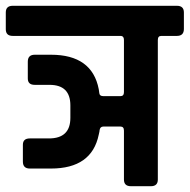

<svg xmlns="http://www.w3.org/2000/svg" viewBox="-50 -643 655 663"><path d="M291 -335 293 -321Q294 -311 307 -311H366Q378 -311 378 -325V-505Q378 -518 368 -519H-6Q-30 -519 -30 -542V-600Q-30 -623 -6 -623H561Q585 -623 585 -600V-543Q585 -519 561 -519H507Q495 -519 495 -505V-23Q495 0 471 0H402Q378 0 378 -23V-192Q378 -206 366 -206H307Q296 -206 294 -194Q294 -190 291 -178Q267 -61 126 -61H53Q29 -61 29 -85V-143Q29 -165 53 -165H119Q193 -165 193 -236V-279Q193 -350 121 -350H70Q46 -350 46 -372V-430Q46 -454 70 -454H126Q268 -454 291 -335Z"/></svg>

Font: Rajdhani
Style: Bold
Weight: 700
Designer: Satya Rajpurohit, Jyotish Sonowal
Foundry: Indian Type Foundry
Version: Version 1.201 February 1, 2022